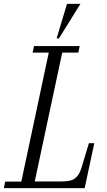

<svg xmlns="http://www.w3.org/2000/svg" viewBox="-35 -980 555 1000"><path d="M-15 0 -8 -34H76L219 -706H135L142 -740H380L373 -706H289L146 -35H288Q312 -35 331 -39.5Q350 -44 365 -59.5Q380 -75 390 -108L428 -234H456L406 0ZM260 -780 314 -960H384L272 -780Z"/></svg>

Font: Xanh Mono
Style: Italic
Weight: 400
Italic angle: -12°
Monospace: yes
Designer: Lam Bao, Duy Dao
Foundry: Yellow Type Foundry
Version: Version 3.101; ttfautohint (v1.8.3)